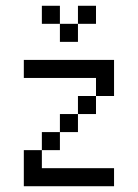

<svg xmlns="http://www.w3.org/2000/svg" viewBox="-20 -645 478 665"><path d="M62.5 -125H125V-62.5H375V0H62.5ZM125 -125V-187.5H187.5V-125ZM187.5 -187.5V-250H250V-187.5ZM250 -250V-312.5H312.5V-250ZM62.5 -437.5H375V-312.5H312.5V-375H62.5ZM250 -625H312.5V-562.5H250ZM187.5 -562.5H250V-500H187.5ZM125 -625H187.5V-562.5H125Z"/></svg>

Font: Pixel Operator SC
Style: Regular
Weight: 400
Designer: Jayvee Enaguas (GrandChaos9000)
Foundry: The Grandoplex Project
Version: Version 1.4.1 (September 5, 2015)